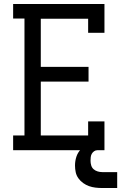

<svg xmlns="http://www.w3.org/2000/svg" viewBox="-20 -755 640 965"><path d="M46 0V-74H103V-662H46V-735H505V-590H423V-661H185V-419H425V-345H185V-74H423V-145H505V0ZM494 190Q477 190 460 188Q443 186 427.5 180.5Q412 175 398 165Q384 155 374 141Q364 127 360.5 110.5Q357 94 357 77Q357 54 364 32.5Q371 11 387 -5Q403 -21 425 -27.5Q447 -34 469 -34V0Q460 0 452.5 5.5Q445 11 441 18.5Q437 26 436 35Q435 44 435 53Q435 65 438.5 76.5Q442 88 450.5 95.5Q459 103 470.5 106.5Q482 110 494 110H569V190Z"/></svg>

Font: Iosevka Curly Slab Extended
Style: Regular
Weight: 400
Width: 7
Monospace: yes
Designer: Belleve Invis
Foundry: Belleve Invis
Version: Version 11.1.0; ttfautohint (v1.8.3)